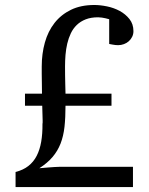

<svg xmlns="http://www.w3.org/2000/svg" viewBox="-20 -757 603 777"><path d="M520 -630.9Q520 -618.7 514.9 -608.2Q509.8 -597.7 501.2 -590.1Q492.7 -582.5 481.4 -578.4Q470.2 -574.2 458 -574.2Q446.8 -574.2 434.6 -576.7Q428.2 -577.6 421.9 -579.1V-679.2Q414.6 -681.2 406.7 -683.1Q399.9 -684.6 392.1 -685.8Q384.3 -687 377 -687Q348.1 -687 326.9 -678.7Q305.7 -670.4 290.8 -656Q275.9 -641.6 266.6 -622.1Q257.3 -602.5 252.2 -580.6Q247.1 -558.6 245.1 -535.2Q243.2 -511.7 243.2 -488.8Q243.2 -472.2 243.4 -452.9Q243.7 -433.6 244.1 -417L245.1 -377.9H431.2V-329.1H245.1Q245.1 -281.2 241 -243.7Q236.8 -206.1 225.1 -176Q213.4 -146 192.6 -121.6Q171.9 -97.2 139.2 -76.2Q157.2 -77.6 173.3 -79.1L200.7 -81.1Q214.4 -82 222.2 -82H518.1V0H43V-61Q73.7 -68.8 94.7 -85.2Q115.7 -101.6 128.4 -126.2Q141.1 -150.9 146.7 -183.3Q152.3 -215.8 151.9 -255.9Q152.8 -257.3 152.6 -268.8Q152.3 -280.3 151.9 -293.9L150.9 -329.1H81.1V-377.9H149.9Q149.4 -400.9 149.4 -421.9Q148.9 -439.9 148.9 -458V-487.8Q148.9 -539.6 161.6 -585Q174.3 -630.4 200.7 -664.1Q227.1 -697.8 267.1 -717.3Q307.1 -736.8 361.8 -736.8Q385.3 -736.8 412.8 -731.2Q440.4 -725.6 464.1 -712.9Q487.8 -700.2 503.9 -679.9Q520 -659.7 520 -630.9Z"/></svg>

Font: BabelStone Ogham Special
Style: Regular
Weight: 400
Designer: Andrew West
Foundry: BabelStone
Version: Version 1.02 March 14, 2022